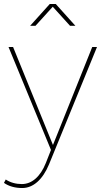

<svg xmlns="http://www.w3.org/2000/svg" viewBox="-33 -754 509 968"><path d="M218 -734 119 -624H146L233 -720L320 -624H347L248 -734ZM214 75 456 -517H432L234 -23L33 -517H10L224 2L198 68C171 136 128 174 77 174C47 174 18 166 -4 151L-13 168C11 185 43 194 79 194C134 194 182 152 214 75Z"/></svg>

Font: Montserrat Thin
Style: Regular
Weight: 250
Designer: Julieta Ulanovsky
Foundry: Julieta Ulanovsky
Version: Version 4.000